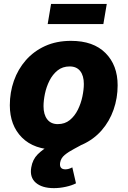

<svg xmlns="http://www.w3.org/2000/svg" viewBox="-20 -764 660 993"><path d="M272.5 10.3Q156.2 10.3 93.5 -52.7Q30.8 -115.7 30.8 -219.7Q30.8 -286.1 51.8 -345.9Q72.8 -405.8 113.5 -452.4Q154.3 -499 213.1 -525.9Q272 -552.7 347.2 -552.7Q462.9 -552.7 525.6 -489.7Q588.4 -426.8 588.4 -322.8Q588.4 -256.8 567.4 -196.8Q546.4 -136.7 505.9 -90.1Q465.3 -43.5 406.5 -16.6Q347.7 10.3 272.5 10.3ZM278.8 -122.1Q315.4 -122.1 341.1 -143.1Q366.7 -164.1 382.8 -196.8Q398.9 -229.5 406.2 -265.1Q413.6 -300.8 413.6 -329.6Q413.6 -372.6 394.8 -396.5Q376 -420.4 340.3 -420.4Q303.7 -420.4 277.8 -399.7Q252 -378.9 235.8 -346.7Q219.7 -314.5 212.4 -279.1Q205.1 -243.7 205.1 -214.8Q205.1 -171.9 224.1 -147Q243.2 -122.1 278.8 -122.1ZM258.8 209Q197.3 209 165 180.9Q132.8 152.8 141.6 102.1Q148.4 61 174.8 34.4Q201.2 7.8 239.5 -12.7Q277.8 -33.2 320.3 -53.5Q362.8 -73.7 402.1 -101.1Q441.4 -128.4 470.2 -168.9Q499 -209.5 509.3 -271H585Q573.7 -202.6 548.8 -156.5Q523.9 -110.4 492.2 -79.8Q460.4 -49.3 427 -29.5Q393.6 -9.8 364 5.6Q334.5 21 314.7 37.4Q294.9 53.7 291 77.1Q285.6 111.8 318.4 111.8Q335 111.8 354 101.6L373 184.1Q351.6 195.3 320.3 202.1Q289.1 209 258.8 209ZM532.2 -743.7 514.6 -639.6H226.6L244.1 -743.7Z"/></svg>

Font: Inter Extra Bold
Style: Italic
Weight: 800
Italic angle: -9.39999°
Designer: Rasmus Andersson
Foundry: rsms
Version: Version 4.000;git-3c8e0fc